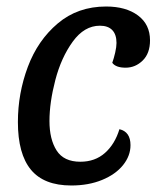

<svg xmlns="http://www.w3.org/2000/svg" viewBox="-20 -550 481 590"><path d="M441 -426Q441 -386 418.5 -364Q396 -342 366 -342Q336 -342 325 -357Q330 -371 334 -388.5Q338 -406 338 -418Q338 -444 325 -457.5Q312 -471 287 -471Q239 -471 203.5 -422Q168 -373 150 -304Q132 -235 132 -178Q132 -122 154 -87.5Q176 -53 227 -53Q272 -53 302.5 -80Q333 -107 347 -153Q381 -145 381 -104Q381 -71 358 -42.5Q335 -14 293.5 3Q252 20 199 20Q115 20 75 -28.5Q35 -77 35 -175Q35 -263 65.5 -344.5Q96 -426 157.5 -478Q219 -530 306 -530Q367 -530 404 -502.5Q441 -475 441 -426Z"/></svg>

Font: Sansita Light Italic
Style: Regular
Weight: 300
Italic angle: -11°
Designer: Pablo Cosgaya
Foundry: Omnibus-Type
Version: Version 1.006